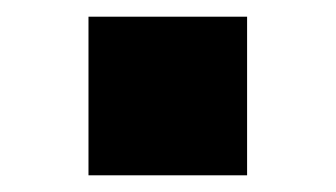

<svg xmlns="http://www.w3.org/2000/svg" viewBox="-20 -405 402 230"><path d="M86 -195V-385H276V-195Z"/></svg>

Font: Mplus 1p ExtraBold
Style: Regular
Weight: 800
Version: Version 1.061